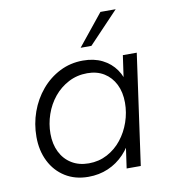

<svg xmlns="http://www.w3.org/2000/svg" viewBox="-80 -766 754 843"><g transform="rotate(-10 297.0 -345.0)"><path d="M247 7Q188 7 144 -20.5Q100 -48 76 -96Q52 -144 52 -205Q52 -263 71 -316Q90 -369 125 -410.5Q160 -452 207.5 -476Q255 -500 311 -500Q360 -500 397 -481.5Q434 -463 457 -430Q480 -397 486 -354L466 -339L488 -493H550L481 0H418L440 -155L458 -139Q438 -93 407 -60.5Q376 -28 335.5 -10.5Q295 7 247 7ZM259 -51Q304 -51 341.5 -71Q379 -91 405.5 -124.5Q432 -158 446.5 -200Q461 -242 461 -286Q461 -333 443.5 -368Q426 -403 394.5 -422.5Q363 -442 320 -442Q274 -442 236 -422Q198 -402 171 -369Q144 -336 129.5 -294Q115 -252 115 -208Q115 -162 132.5 -126.5Q150 -91 182.5 -71Q215 -51 259 -51ZM311 -557 424 -697H492L359 -557Z"/></g></svg>

Font: Hanken Grotesk Light
Style: Italic
Weight: 300
Italic angle: -8°
Designer: Alfredo Marco Pradil
Foundry: Hanken Design Co.
Version: Version 3.013